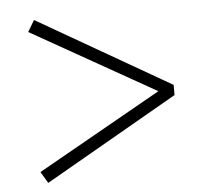

<svg xmlns="http://www.w3.org/2000/svg" viewBox="-44 -670 667 620"><g transform="rotate(-5 290.0 -360.0)"><path d="M519 -376 88 -624 66 -587 468 -360 66 -133 88 -96 519 -343Z"/></g></svg>

Font: Noto Serif CJK KR
Style: Regular
Weight: 400
Designer: Ryoko NISHIZUKA 西塚涼子 (kana & ideographs); Frank Grießhammer (Latin, Greek & Cyrillic); Wenlong ZHANG 张文龙 (bopomofo); San
Foundry: Adobe
Version: Version 2.001;hotconv 1.1.0;makeotfexe 2.6.0